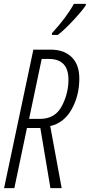

<svg xmlns="http://www.w3.org/2000/svg" viewBox="-20 -970 463 990"><path d="M278 -790Q310 -814 355.5 -862.5Q401 -911 422 -942L423 -950H361Q324 -882 248 -799V-790ZM195 -666H232Q333 -666 333 -559Q333 -488 298.5 -422.5Q264 -357 186 -357H130ZM54 0 119 -310H188L240 0H298L239 -320Q310 -336 349.5 -406.5Q389 -477 389 -565Q389 -637 349.5 -675.5Q310 -714 242 -714H152L1 0Z"/></svg>

Font: Noto Sans Display Condensed Light
Style: Italic
Weight: 300
Width: 3
Designer: Monotype Design team
Foundry: Monotype Imaging Inc.
Version: 1.000